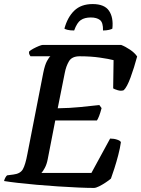

<svg xmlns="http://www.w3.org/2000/svg" viewBox="-30 -925 695 945"><path d="M432 0Q402 0 355.5 -2Q309 -4 256 -7.5Q203 -11 151 -15.5Q99 -20 56.5 -25Q14 -30 -10 -34Q-8 -43 -3.5 -51Q1 -59 5 -62L36 -66Q70 -70 82.5 -92Q95 -114 105 -168L183 -567Q191 -606 201.5 -625Q212 -644 218 -648H120Q118 -651 115 -656.5Q112 -662 113 -671Q120 -678 134 -685.5Q148 -693 161.5 -698.5Q175 -704 181 -704H566Q587 -696 610 -680.5Q633 -665 645 -647Q630 -591 612.5 -543.5Q595 -496 579 -481Q566 -476 549.5 -481Q533 -486 527 -490L529 -629Q506 -635 461.5 -641.5Q417 -648 362 -648Q324 -648 309.5 -623.5Q295 -599 289 -567L254 -392Q315 -393 364 -398Q413 -403 459 -408L470 -393Q464 -370 458 -354.5Q452 -339 447 -332H242L205 -142Q200 -116 190.5 -98.5Q181 -81 174 -74H420L512 -243Q531 -243 547 -237.5Q563 -232 565 -225Q561 -196 552 -161.5Q543 -127 533 -96Q523 -65 516 -46Q507 -38 490.5 -27Q474 -16 458 -8Q442 0 432 0ZM335 -775Q315 -775 303 -778Q291 -781 287 -784Q302 -840 335.5 -872.5Q369 -905 426 -905Q484 -905 506.5 -872Q529 -839 523 -784Q519 -781 506 -778Q493 -775 477 -775Q478 -814 462 -826.5Q446 -839 417 -839Q387 -839 368 -826.5Q349 -814 335 -775Z"/></svg>

Font: Texturina SemiBold
Style: Italic
Weight: 600
Italic angle: -11°
Designer: Guillermo Torres Carreño
Foundry: Omnibus-Type
Version: Version 1.002; ttfautohint (v1.8.3)